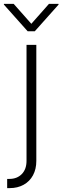

<svg xmlns="http://www.w3.org/2000/svg" viewBox="-58 -759 318 978"><path d="M127 -530.3V60.5Q127 102.5 110.1 133.8Q93.3 165 62.5 182.1Q31.7 199.2 -8.8 199.2H-21.5V152.3H-9.8Q28.8 152.3 53 127.7Q77.1 103 77.1 60.5V-530.3ZM101.6 -637.7 191.4 -739.3H240.2V-735.4L119.1 -599.6H83L-38.1 -735.4V-739.3H11.7Z"/></svg>

Font: Pretendard JP ExtraLight
Style: Regular
Weight: 200
Designer: Base glyphs from Inter by Rasmus Andersson; Hangeul glyphs from Noto Sans CJK(Source Han Sans) by Jang Soo-young and Kan
Foundry: Kil Hyung-jin
Version: Version 1.309